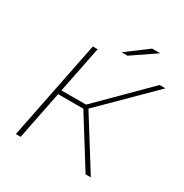

<svg xmlns="http://www.w3.org/2000/svg" viewBox="-196 -1022 1124 1175"><g transform="rotate(30 366.5 -435.0)"><path d="M387 -357 610 0H573L360 -341H182L114 0H80L220 -700H254L188 -371H362L692 -700H733ZM541 -870H598L432 -757H390Z"/></g></svg>

Font: Montserrat Alternates ExLight
Style: Italic
Weight: 275
Italic angle: -11.3°
Designer: Julieta Ulanovsky
Foundry: Julieta Ulanovsky
Version: Version 7.200